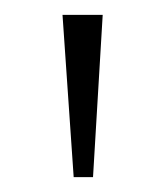

<svg xmlns="http://www.w3.org/2000/svg" viewBox="-20 -819 222 258"><path d="M64 -799 79 -581H105L118 -799Z"/></svg>

Font: Noto Serif Sinhala ExtraCondensed ExtraLight
Style: Regular
Weight: 200
Width: 2
Designer: Jelle Bosma - Monotype Design Team
Foundry: Monotype Imaging Inc.
Version: Version 2.007